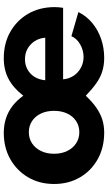

<svg xmlns="http://www.w3.org/2000/svg" viewBox="208 -784 585 1042"><g transform="rotate(-90 501.0 -262.5)"><path d="M303 10Q222 10 159 -25Q96 -60 60 -121.5Q24 -183 24 -262Q24 -341 60 -402.5Q96 -464 158.5 -499.5Q221 -535 302 -535Q344 -535 380.5 -523Q417 -511 447.5 -487.5Q478 -464 503 -429Q545 -483 594 -509Q643 -535 706 -535Q787 -535 849 -500Q911 -465 947 -404Q983 -343 984 -262Q984 -250 983 -236.5Q982 -223 980 -213H592Q595 -181 611 -156.5Q627 -132 654 -117Q681 -102 713 -102Q750 -102 782 -120.5Q814 -139 826 -168L957 -130Q936 -87 898.5 -55.5Q861 -24 812 -7Q763 10 708 10Q669 10 635 -0.5Q601 -11 569 -34Q537 -57 503 -90Q470 -55 438.5 -33Q407 -11 374 -0.5Q341 10 303 10ZM305 -125Q339 -125 365.5 -142.5Q392 -160 406.5 -191Q421 -222 421 -262Q421 -302 406.5 -333Q392 -364 365.5 -381.5Q339 -399 305 -399Q271 -399 244.5 -381.5Q218 -364 203 -333Q188 -302 188 -262Q188 -222 203 -191Q218 -160 244.5 -142.5Q271 -125 305 -125ZM818 -310Q815 -343 799 -367.5Q783 -392 758 -406Q733 -420 701 -420Q670 -420 645 -406Q620 -392 605 -367.5Q590 -343 587 -310Z"/></g></svg>

Font: Raleway Thin ExtraBold
Style: Regular
Weight: 800
Version: Version 4.026